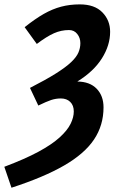

<svg xmlns="http://www.w3.org/2000/svg" viewBox="-34 -684 546 885"><path d="M18.9 181.3 -14.1 84.8Q80.3 49.3 142.7 15.7Q205 -18 240.9 -50.6Q276.7 -83.2 291.4 -113.3Q306.1 -143.3 306.1 -170.1Q306.1 -198.3 289.7 -214.3Q273.3 -230.2 246.5 -230.2Q223.4 -230.2 201.7 -223Q180.1 -215.8 142.6 -197.5L104.2 -278.8Q178.4 -316.8 224.3 -345.8Q270.3 -374.9 294.4 -398Q318.6 -421.1 327.5 -442Q336.4 -462.9 336.4 -485.1Q336.4 -509.4 322.1 -527.4Q307.9 -545.5 284 -545.5Q247.9 -545.5 214.6 -530.7Q181.4 -515.9 135.6 -481.4L79.6 -558.7Q127.7 -597 167.8 -619.9Q208 -642.7 247.8 -653.2Q287.6 -663.8 333.8 -663.8Q402.1 -663.8 437.8 -627.1Q473.6 -590.5 473.6 -537.6Q473.6 -475 435.6 -414.8Q397.6 -354.5 322.4 -308.2Q379.9 -307.7 411.6 -275Q443.2 -242.2 443.2 -189.3Q443.2 -106.4 399.4 -41Q355.7 24.4 262 78.6Q168.4 132.8 18.9 181.3Z"/></svg>

Font: Source Sans 3 VF
Style: Italic
Weight: 200
Italic angle: -11°
Designer: Paul D. Hunt
Foundry: Adobe Systems Incorporated
Version: Version 3.042;hotconv 1.0.118;makeotfexe 2.5.65603